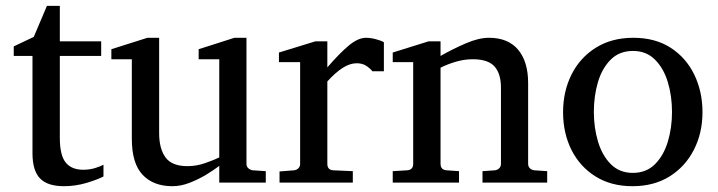

<svg xmlns="http://www.w3.org/2000/svg" viewBox="-20 -623 2451 655"><path d="M333 -21Q313 -10.3 275.1 1Q237.3 12.2 198.2 12.2Q142.1 12.2 116.5 -14.4Q90.8 -41 90.8 -100.1V-432.1H26.9V-464.8L95.2 -497.1L140.1 -603H184.1V-481.9H325.2V-432.1H184.1V-152.8Q184.1 -93.3 204.1 -68.6Q224.1 -43.9 264.2 -43.9Q285.6 -43.9 304.7 -49.8Q323.7 -55.7 333 -61Z M886.7 0H728V-57.1Q710.9 -43.9 684.6 -27.8Q658.2 -11.7 627.9 0.2Q597.7 12.2 567.9 12.2Q503.4 12.2 466.6 -26.6Q429.7 -65.4 429.7 -149.9V-420.9H359.9V-455.1L482.9 -494.1H522.9V-168.9Q522.9 -115.7 544.7 -85.9Q566.4 -56.2 619.6 -56.2Q650.4 -56.2 680.2 -66.7Q710 -77.1 728 -85.9V-420.9H657.7V-455.1L779.8 -494.1H820.8V-64Q820.8 -54.7 827.4 -48.8Q834 -43 842.8 -42L886.7 -39.1Z M1289.6 -379.9H1250.5Q1241.2 -391.1 1228.3 -399.2Q1215.3 -407.2 1196.8 -407.2Q1172.9 -407.2 1147.7 -390.6Q1122.6 -374 1096.7 -345.2V-64Q1096.7 -43 1117.7 -42L1183.6 -39.1V0H933.6V-38.1L982.9 -42Q991.7 -43 997.8 -48.8Q1003.9 -54.7 1003.9 -64V-411.1H931.6V-443.8L1055.7 -481.9H1096.7V-393.1Q1139.2 -442.4 1170.7 -468.3Q1202.1 -494.1 1228.5 -494.1Q1244.1 -494.1 1262.2 -489.3Q1280.3 -484.4 1289.6 -479Z M1846.7 0H1626V-39.1L1668 -42Q1676.8 -43 1682.9 -48.8Q1689 -54.7 1689 -64V-324.2Q1689 -371.6 1667 -396.2Q1645 -420.9 1592.8 -420.9Q1564.5 -420.9 1536.4 -412.8Q1508.3 -404.8 1482.9 -392.1V-64Q1482.9 -43.5 1503.9 -42L1545.9 -39.1V0H1319.8V-39.1L1368.7 -42Q1389.6 -43.5 1389.6 -64V-411.1H1319.8V-443.8L1441.9 -481.9H1482.9V-432.1Q1524.9 -456.1 1569.1 -475.1Q1613.3 -494.1 1647.9 -494.1Q1713.4 -494.1 1747.6 -453.4Q1781.7 -412.6 1781.7 -339.8V-64Q1781.7 -54.7 1787.8 -48.8Q1793.9 -43 1802.7 -42L1846.7 -39.1Z M2376.5 -240.2Q2376.5 -169.4 2347.2 -112.1Q2317.9 -54.7 2264.4 -21.2Q2210.9 12.2 2137.7 12.2Q2064.9 12.2 2011.7 -21Q1958.5 -54.2 1929.7 -111.3Q1900.9 -168.5 1900.9 -240.2Q1900.9 -311.5 1929.9 -369.1Q1959 -426.8 2012.9 -460.4Q2066.9 -494.1 2140.6 -494.1Q2215.3 -494.1 2268.1 -460Q2320.8 -425.8 2348.6 -368.2Q2376.5 -310.5 2376.5 -240.2ZM2272.5 -241.2Q2272.5 -295.9 2258.1 -343.3Q2243.7 -390.6 2214.1 -419.9Q2184.6 -449.2 2139.6 -449.2Q2093.3 -449.2 2063.7 -419.9Q2034.2 -390.6 2020 -343.3Q2005.9 -295.9 2005.9 -241.2Q2005.9 -187 2020.3 -139.4Q2034.7 -91.8 2064.2 -62.5Q2093.8 -33.2 2138.7 -33.2Q2184.6 -33.2 2214.1 -62.5Q2243.7 -91.8 2258.1 -139.2Q2272.5 -186.5 2272.5 -241.2Z"/></svg>

Font: Charis
Style: Regular
Weight: 400
Designer: Walt Agee, Miriam Martin, Annie Olsen, Victor Gaultney, Lorna Priest, Alan Ward, Bob Hallissy, Martin Hosken, Sharon Cor
Foundry: SIL Global
Version: Version 7.000